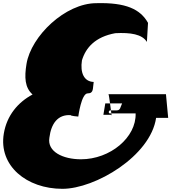

<svg xmlns="http://www.w3.org/2000/svg" viewBox="-103 -1117 1079 1209"><path d="M580 -524C584 -524 600 -380 601 -385C602 -390 599 -394 595 -394H548C552 -419 557 -450 560 -466H666C654 -442 656 -423 633 -422H591C587 -422 583 -418 582 -413C581 -408 584 -403 588 -403H628H633H751C756 -252 591 -114 407 -114C293 -114 193 -162 208 -250C219 -339 261 -397 342 -392C341 -387 386 -383 390 -383C390 -383 409 -529 449 -529C489 -529 480 -561 487 -601C425 -603 401 -660 413 -737C437 -817 497 -885 623 -908C718 -913 792 -902 822 -853L829 -973C781 -1059 690 -1102 504 -1097C308 -1097 93 -890 64 -715C50 -630 53 -566 102 -522C10 -473 -60 -390 -79 -276C-113 -73 65 72 290 72C496 72 845 -134 880 -375H956C957 -375 941 -524 942 -524Z"/></svg>

Font: PlasticEraser
Style: It
Weight: 400
Foundry: Cannot Into Space Fonts
Version: Version 0.43